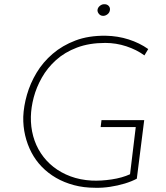

<svg xmlns="http://www.w3.org/2000/svg" viewBox="-20 -877 783 908"><path d="M627 -32Q603 -19 570 -9Q537 1 500.5 6.5Q464 12 430 11Q376 11 329.5 -1.5Q283 -14 245 -36Q207 -58 177.5 -88.5Q148 -119 128.5 -156.5Q109 -194 99 -236.5Q89 -279 90 -325Q92 -375 107.5 -429Q123 -483 153 -533Q183 -583 229 -622.5Q275 -662 337 -685.5Q399 -709 480 -708Q537 -707 588.5 -690.5Q640 -674 681 -645L663 -615Q626 -642 577.5 -658Q529 -674 478 -674Q402 -674 344 -652Q286 -630 245 -593Q204 -556 178 -510Q152 -464 139.5 -416.5Q127 -369 126 -325Q125 -277 137 -233Q149 -189 173.5 -152Q198 -115 233 -87.5Q268 -60 313.5 -43Q359 -26 414 -23Q458 -21 508 -28.5Q558 -36 595 -53L622 -276H456L460 -309H662ZM441 -829Q442 -841 452.5 -849.5Q463 -858 475 -857Q486 -857 493.5 -849.5Q501 -842 500 -831Q499 -818 489 -810Q479 -802 468 -802Q456 -802 448.5 -810.5Q441 -819 441 -829Z"/></svg>

Font: Josefin Sans ExtraLight
Style: Italic
Weight: 250
Italic angle: -7°
Designer: Santiago Orozco
Foundry: Typemade
Version: Version 2.000